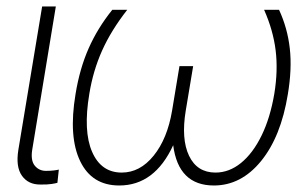

<svg xmlns="http://www.w3.org/2000/svg" viewBox="-20 -566 946 596"><path d="M110.8 -545.9H153.3L80.1 -101.6Q74.7 -67.9 87.9 -51.8Q101.1 -35.6 122.6 -35.6Q137.7 -35.6 148.7 -37.1Q159.7 -38.6 162.6 -39.6L158.2 1.5Q153.8 2.9 140.1 5.1Q126.5 7.3 105.5 6.8Q67.9 7.3 48.1 -20.5Q28.3 -48.3 37.1 -101.6Z M328.6 -535.6H375Q324.7 -471.2 296.9 -408.9Q269 -346.7 257.3 -274.9Q237.8 -159.2 265.9 -94.7Q293.9 -30.3 357.9 -30.3Q414.6 -30.3 457 -82.8Q499.5 -135.3 514.2 -222.7L537.1 -360.8H579.6L556.6 -222.7Q542 -134.3 566.9 -82.3Q591.8 -30.3 648.9 -30.3Q691.4 -30.3 728.3 -60.3Q765.1 -90.3 792 -145.3Q818.8 -200.2 831.5 -274.9Q843.3 -346.7 835.7 -409.2Q828.1 -471.7 799.8 -535.6H846.2Q872.6 -478.5 879.6 -415.3Q886.7 -352.1 873.5 -273.4Q852.1 -141.6 790.3 -65.9Q728.5 9.8 644 9.8Q533.7 9.8 517.6 -115.2Q460 9.8 350.1 9.8Q265.1 9.8 228.8 -65.9Q192.4 -141.6 214.4 -273.4Q227.1 -352.1 254.9 -415.3Q282.7 -478.5 328.6 -535.6Z"/></svg>

Font: Inter Display Extra Light
Style: Italic
Weight: 200
Italic angle: -9.39999°
Designer: Rasmus Andersson
Foundry: rsms
Version: Version 4.000;git-4fc901f